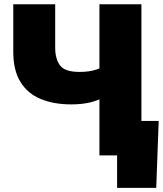

<svg xmlns="http://www.w3.org/2000/svg" viewBox="-20 -748 784 924"><path d="M322.8 -245.6Q239.7 -245.6 176.8 -271.2Q113.8 -296.9 78.9 -352.8Q43.9 -408.7 43.9 -499V-727.5H245.6V-518.6Q245.6 -464.8 268.8 -433.3Q292 -401.9 362.8 -401.9Q411.1 -401.9 445.6 -413.8Q480 -425.8 500.5 -439V-289.6Q451.7 -263.7 411.9 -254.6Q372.1 -245.6 322.8 -245.6ZM458.5 0V-727.5H660.6V0ZM543.5 156.2V0H496.6V-166H743.7L731.9 156.2Z"/></svg>

Font: Inter 28pt Black
Style: Regular
Weight: 900
Designer: Rasmus Andersson
Foundry: rsms
Version: Version 4.001;git-66647c0bb